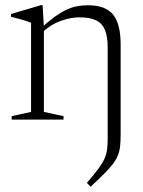

<svg xmlns="http://www.w3.org/2000/svg" viewBox="-20 -466 556 748"><path d="M151 -360V-30L227.5 -13.5V0H25.5V-13.5L101 -30V-377Q93 -381 75 -386.5Q57 -392 23 -400.5V-411.5L140 -446H146ZM399.5 74V-281Q399.5 -324 388.8 -349.8Q378 -375.5 353.8 -387Q329.5 -398.5 289.5 -398.5Q256 -398.5 217.8 -385Q179.5 -371.5 147 -342L133 -350.5Q165 -380 190.8 -398.8Q216.5 -417.5 238.2 -427.8Q260 -438 280.8 -441.8Q301.5 -445.5 323 -445.5Q391 -445.5 420.5 -409.2Q450 -373 450 -292.5V59Q450 85.5 447.8 104.8Q445.5 124 439 140Q432.5 156 420 172.5Q407.5 189 386.2 210.2Q365 231.5 333 261.5L318.5 246.5Q346.5 214 363 191.8Q379.5 169.5 387.2 151.8Q395 134 397.2 116.2Q399.5 98.5 399.5 74Z"/></svg>

Font: Newsreader 24pt Light
Style: Regular
Weight: 300
Designer: Hugues Gentile
Foundry: Production Type
Version: Version 1.003